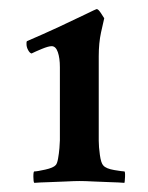

<svg xmlns="http://www.w3.org/2000/svg" viewBox="-20 -646 324 420"><path d="M111 -499Q111 -519 106.5 -532Q102 -545 93 -545Q86 -545 71.5 -539Q57 -533 49 -529Q45 -530 41.5 -536.5Q38 -543 38 -549Q38 -550 38 -552.5Q38 -555 39 -556Q74 -571 108.5 -587Q143 -603 166.5 -614.5Q190 -626 191 -626H192Q195 -626 201 -617Q207 -608 208 -606Q206 -598 201 -575Q196 -552 196 -523V-338Q196 -325 198.5 -307Q201 -289 206 -284Q212 -277 230 -274Q248 -271 252 -271Q254 -271 253.5 -259Q253 -247 252 -246Q241 -247 222 -247.5Q203 -248 184.5 -249Q166 -250 154 -250Q143 -250 124 -249Q105 -248 86 -247.5Q67 -247 55 -246Q53 -248 53 -259.5Q53 -271 55 -271Q61 -271 79 -275Q97 -279 102 -285Q105 -288 107 -299Q109 -310 110 -322Q111 -334 111 -339Z"/></svg>

Font: Amiri
Style: Bold
Weight: 700
Designer: Khaled Hosny
Version: Version 0.113